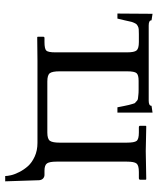

<svg xmlns="http://www.w3.org/2000/svg" viewBox="48 -544 624 761"><g transform="rotate(90 360.5 -164.0)"><path d="M300.8 -400.9Q277.8 -400.9 270.5 -392.8Q263.2 -384.8 263.2 -355V-87.9Q263.2 -59.1 270.5 -49.1Q277.8 -39.1 303.2 -39.1H505.9Q531.7 -39.1 538.8 -49.6Q545.9 -60.1 545.9 -87.9V-354Q545.9 -383.8 539.1 -392.8Q532.2 -401.9 505.9 -401.9H484.9Q479 -401.9 479 -407.2V-429.2L481 -431.2L579.1 -429.2L690.9 -431.2L692.9 -429.2V-407.2Q692.9 -402.3 687 -401.9H662.1Q636.2 -401.9 628.7 -392.8Q621.1 -383.8 621.1 -354V-76.2Q621.1 -48.3 627.9 -38.1Q634.8 -27.8 657.2 -27.8H673.8Q681.6 -27.8 687.7 -22.5Q693.8 -17.1 694.8 -6.8L699.2 127.9H678.2Q678.2 119.1 675 105Q671.9 90.8 662.4 72Q652.8 53.2 638.9 37.6Q625 22 601.1 11Q577.1 0 546.9 0H221.2L127.9 1L126 -1V-22Q126 -27.8 130.9 -27.8H147Q173.8 -27.8 180.9 -34.9Q188 -42 188 -70.8V-355Q188 -383.8 180.4 -392.8Q172.9 -401.9 147 -401.9H115.2Q104 -401.9 96.9 -401.4Q89.8 -400.9 84.5 -397.9Q79.1 -395 76.7 -392.6Q74.2 -390.1 70.6 -382.1Q66.9 -374 65.9 -367.4Q64.9 -360.8 61 -345.5Q57.1 -330.1 54.2 -316.9H34.2L35.2 -456.1L61 -452.1Q61 -440.9 81.1 -440.9H379.9Q399.9 -440.9 399.9 -452.1L426.8 -456.1V-316.9H405.8Q403.8 -325.7 400.9 -341.8Q397.9 -357.9 396.5 -362.1Q395 -366.2 392.6 -376.2Q390.1 -386.2 387.5 -387.7Q384.8 -389.2 380.9 -393.6Q377 -397.9 370.4 -398.4Q363.8 -398.9 356.4 -399.9Q349.1 -400.9 336.9 -400.9Z"/></g></svg>

Font: Linux Libertine O
Style: Regular
Weight: 400
Designer: Philipp H. Poll
Foundry: Philipp H. Poll
Version: Version 5.3.0